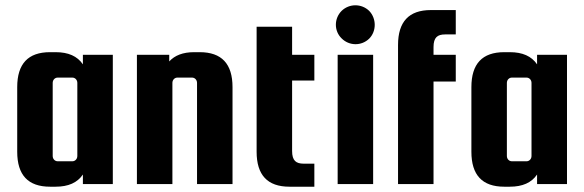

<svg xmlns="http://www.w3.org/2000/svg" viewBox="-20 -695 2207 725"><path d="M293 -452C272 -483 238 -498 190 -498H169C86 -498 45 -454 45 -366V-122C45 -34 86 10 169 10H190C238 10 272 -5 293 -36V0H406V-488H293ZM272 -106C272 -95 264 -86 253 -86H198C187 -86 179 -95 179 -106V-382C179 -393 187 -402 198 -402H253C264 -402 272 -393 272 -382Z M631 -382C631 -393 639 -402 650 -402H705C716 -402 724 -393 724 -382V0H858V-366C858 -454 817 -498 734 -498H713C671 -498 640 -486 619 -463V-488H497V0H631Z M1127 -77C1098 -77 1083 -88 1083 -125V-391H1167V-488H1083V-594H949V-122C949 -34 990 10 1073 10H1167V-77Z M1374 -549C1402 -577 1402 -625 1374 -654C1345 -682 1299 -682 1270 -654C1241 -625 1241 -578 1270 -550C1299 -521 1345 -521 1374 -549ZM1389 0V-488H1255V0Z M1701 -565V-657H1607C1524 -657 1483 -613 1483 -525V0H1617V-387H1701V-488H1617V-517C1617 -554 1632 -565 1661 -565Z M2008 -452C1987 -483 1953 -498 1905 -498H1884C1801 -498 1760 -454 1760 -366V-122C1760 -34 1801 10 1884 10H1905C1953 10 1987 -5 2008 -36V0H2121V-488H2008ZM1987 -106C1987 -95 1979 -86 1968 -86H1913C1902 -86 1894 -95 1894 -106V-382C1894 -393 1902 -402 1913 -402H1968C1979 -402 1987 -393 1987 -382Z"/></svg>

Font: sklik
Style: Regular
Weight: 400
Designer: Joe Prince
Foundry: Joe Prince
Version: Version 1.001